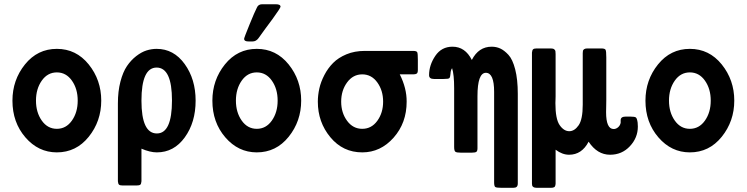

<svg xmlns="http://www.w3.org/2000/svg" viewBox="-20 -714 3548 912"><path d="M39.1 -235.8Q39.1 -334 98.6 -408Q158.2 -481.9 250 -481.9Q341.8 -481.9 401.4 -408Q460.9 -334 460.9 -236.1Q460.9 -138.2 401.4 -64.2Q341.8 9.8 250 9.8Q162.1 9.8 100.6 -61.5Q39.1 -132.8 39.1 -235.8ZM178.5 -331.1Q150.9 -292 150.9 -236.1Q150.9 -180.2 178.5 -141.1Q206.1 -102.1 250 -102.1Q293.9 -102.1 321.5 -141.1Q349.1 -180.2 349.1 -236.1Q349.1 -292 321.5 -331.1Q293.9 -370.1 250 -370.1Q206.1 -370.1 178.5 -331.1Z M540 147V-223.1Q540 -280.3 552 -326.2Q564 -372.1 583 -400.1Q602.1 -428.2 627 -447.5Q651.9 -466.8 676 -474.4Q700.2 -481.9 724.1 -481.9Q805.2 -481.9 857.2 -409.9Q909.2 -337.9 909.2 -235.8Q909.2 -132.8 857.7 -61.5Q806.2 9.8 725.1 9.8Q692.9 9.8 651.9 -7.8V147Q650.9 160.2 646 163.6Q641.1 167 628.9 167H562Q549.8 167 545.4 163.1Q541 159.2 540 147ZM651.9 -235.8Q651.9 -80.1 725.1 -80.1Q796.9 -80.1 796.9 -236.8Q796.9 -392.6 724.1 -393.1Q651.9 -393.1 651.9 -235.8Z M988.8 -235.8Q988.8 -334 1048.3 -408Q1107.9 -481.9 1199.7 -481.9Q1291.5 -481.9 1351.1 -408Q1410.6 -334 1410.6 -236.1Q1410.6 -138.2 1351.1 -64.2Q1291.5 9.8 1199.7 9.8Q1111.8 9.8 1050.3 -61.5Q988.8 -132.8 988.8 -235.8ZM1128.2 -331.1Q1100.6 -292 1100.6 -236.1Q1100.6 -180.2 1128.2 -141.1Q1155.8 -102.1 1199.7 -102.1Q1243.7 -102.1 1271.2 -141.1Q1298.8 -180.2 1298.8 -236.1Q1298.8 -292 1271.2 -331.1Q1243.7 -370.1 1199.7 -370.1Q1155.8 -370.1 1128.2 -331.1ZM1139.6 -529.8Q1139.6 -534.7 1165 -596.9Q1190.4 -659.2 1199.7 -676.8Q1206.5 -693.8 1224.6 -693.8H1290.5Q1312.5 -693.8 1312.5 -682.1Q1312.5 -676.3 1275.4 -625Q1237.3 -574.2 1207.5 -532.2Q1196.3 -517.1 1179.7 -517.1H1161.6Q1139.6 -516.6 1139.6 -529.8Z M1489.7 -231Q1489.7 -261.7 1496.8 -293.5Q1503.9 -325.2 1520.8 -357.7Q1537.6 -390.1 1562.3 -415Q1586.9 -439.9 1625.7 -456.1Q1664.6 -472.2 1712.9 -472.2H1941.9Q1959 -472.2 1961.9 -465.6Q1964.8 -459 1964.8 -430.2V-381.8Q1964.8 -367.7 1959.2 -364.3Q1953.6 -360.8 1942.9 -360.8H1878.9Q1912.1 -294.9 1911.6 -231Q1911.6 -129.9 1849.6 -60.1Q1787.6 9.8 1700.7 9.8Q1608.9 9.8 1549.3 -62Q1489.7 -133.8 1489.7 -231ZM1628.7 -322.5Q1600.6 -284.2 1600.6 -231.2Q1600.6 -178.2 1628.7 -140.1Q1656.7 -102.1 1700.7 -102.1Q1744.6 -102.1 1772.2 -140.1Q1799.8 -178.2 1799.8 -231.2Q1799.8 -284.2 1772.2 -322.5Q1744.6 -360.8 1700.7 -360.8Q1656.7 -360.8 1628.7 -322.5Z M2018.1 -356.9Q2018.1 -404.8 2047.6 -448.5Q2077.1 -492.2 2129.4 -492.2Q2189.5 -492.2 2221.2 -429.2Q2253.4 -492.2 2315.4 -492.2Q2337.4 -492.2 2356.2 -483.6Q2375 -475.1 2395 -453.6Q2415 -432.1 2427.2 -384.5Q2439.5 -336.9 2439.5 -268.1V157.2Q2439.5 168.5 2434.3 173.3Q2429.2 178.2 2417 178.2H2364.3Q2337.4 178.2 2332.3 174.1Q2327.1 169.9 2327.1 151.9V-277.8Q2327.1 -367.7 2288.1 -368.2Q2248 -368.2 2248 -256.8V-9.8Q2248 2.4 2243.2 6.8Q2238.3 11.2 2220.2 11.2H2169.4Q2148.4 11.2 2142.8 6.6Q2137.2 2 2137.2 -16.1V-294.9Q2137.2 -359.9 2127.4 -390.1Q2120.6 -380.4 2119.9 -364.3Q2119.1 -348.1 2114.3 -342.8Q2110.4 -338.9 2087.4 -338.9H2041Q2018.1 -338.9 2018.1 -356.9Z M2506.8 158.2V-463.9Q2507.8 -476.1 2512.5 -480Q2517.1 -483.9 2528.8 -483.9H2596.2Q2607.4 -483.9 2612.3 -480Q2617.2 -476.1 2618.2 -471.4Q2619.1 -466.8 2619.1 -457V-256.8Q2619.1 -252 2618.7 -241Q2618.2 -230 2618.2 -224.1Q2618.2 -148.9 2638.2 -119.9Q2658.2 -90.8 2684.1 -90.8Q2709 -90.8 2728.5 -118.9Q2748 -147 2748 -216.8V-461.9Q2748 -468.8 2749 -472.9Q2750 -477.1 2754.9 -480.5Q2759.8 -483.9 2770 -483.9H2835.9Q2853 -483.9 2856.4 -477.5Q2859.9 -471.2 2859.9 -440.9V-240.2Q2859.9 -227.1 2859.4 -207.5Q2858.9 -188 2858.9 -181.2Q2858.9 -101.1 2895 -101.1Q2906.2 -101.1 2916 -109.6Q2925.8 -118.2 2928.2 -130.9V-143.1Q2928.2 -160.2 2952.1 -160.2H2973.1Q2995.1 -160.2 3000.5 -156Q3005.9 -151.9 3008.8 -131.8Q3009.8 -126 3009.8 -112.8Q3009.8 -59.6 2971.9 -19.3Q2934.1 21 2877.9 21Q2816.9 21 2775.9 -41Q2743.7 21 2683.1 21Q2650.9 21 2619.1 -2.9V158.2Q2618.2 171.4 2613 174.8Q2607.9 178.2 2596.2 178.2H2539.1Q2524.9 178.2 2519.5 177Q2514.2 175.8 2510.5 171.9Q2506.8 168 2506.8 158.2Z M3045.9 -235.8Q3045.9 -334 3105.5 -408Q3165 -481.9 3256.8 -481.9Q3348.6 -481.9 3408.2 -408Q3467.8 -334 3467.8 -236.1Q3467.8 -138.2 3408.2 -64.2Q3348.6 9.8 3256.8 9.8Q3168.9 9.8 3107.4 -61.5Q3045.9 -132.8 3045.9 -235.8ZM3185.3 -331.1Q3157.7 -292 3157.7 -236.1Q3157.7 -180.2 3185.3 -141.1Q3212.9 -102.1 3256.8 -102.1Q3300.8 -102.1 3328.4 -141.1Q3356 -180.2 3356 -236.1Q3356 -292 3328.4 -331.1Q3300.8 -370.1 3256.8 -370.1Q3212.9 -370.1 3185.3 -331.1Z"/></svg>

Font: CMU Sans Serif Demi Condensed
Style: DemiCondensed
Weight: 600
Width: 3
Version: Version 0.7.0